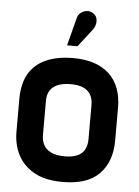

<svg xmlns="http://www.w3.org/2000/svg" viewBox="-52 -755 584 806"><g transform="rotate(5 239.5 -352.0)"><path d="M313 -638Q322 -650 324.5 -663.5Q327 -677 323 -689Q319 -701 306 -708Q293 -716 279 -713.5Q265 -711 254.5 -702Q244 -693 241 -679L211 -563H255ZM447 -183V-320Q447 -413 393.5 -462.5Q340 -512 242 -512Q174 -512 126.5 -490.5Q79 -469 55 -427Q31 -385 31 -320V-183Q31 -130 53 -86.5Q75 -43 121.5 -16.5Q168 10 242 10Q346 10 396.5 -41.5Q447 -93 447 -183ZM335 -324V-177Q335 -155 326.5 -137Q318 -119 297.5 -108.5Q277 -98 242 -98Q205 -98 183 -109Q161 -120 152 -138.5Q143 -157 143 -177V-324Q143 -350 154 -367Q165 -384 186.5 -393Q208 -402 242 -402Q274 -402 294.5 -392.5Q315 -383 325 -365.5Q335 -348 335 -324Z"/></g></svg>

Font: Advent Pro Expanded
Style: Bold
Weight: 700
Width: 7
Designer: VivaRado, Andreas Kalpakidis
Foundry: VivaRado, Andreas Kalpakidis
Version: Version 3.000